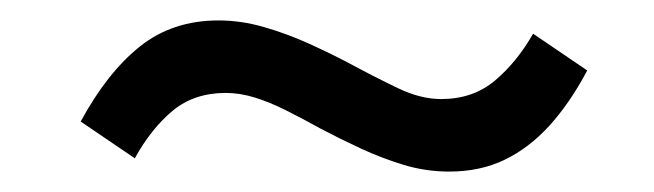

<svg xmlns="http://www.w3.org/2000/svg" viewBox="-20 -381 640 188"><path d="M420 -213Q397 -213 375.5 -219.5Q354 -226 333.5 -235.5Q313 -245 294 -255Q276 -265 260 -273Q244 -281 229.5 -285.5Q215 -290 201 -290Q170 -290 149 -272.5Q128 -255 112 -226L59 -262Q85 -310 117 -335.5Q149 -361 194 -361Q216 -361 238.5 -354.5Q261 -348 282 -338.5Q303 -329 322 -319Q348 -305 370 -294.5Q392 -284 412 -284Q443 -284 464.5 -302Q486 -320 502 -348L555 -312Q538 -280 518 -258Q498 -236 474 -224.5Q450 -213 420 -213Z"/></svg>

Font: Nunito Sans 12pt SemiBold
Style: Italic
Weight: 600
Italic angle: -9°
Designer: Vernon Adams
Foundry: Vernon Adams
Version: Version 3.101;gftools[0.9.27]